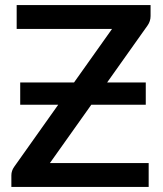

<svg xmlns="http://www.w3.org/2000/svg" viewBox="-20 -740 647 760"><path d="M576 -720H46V-625.5H423.5L273 -413.5H60V-325.5H210.5L36 -79.5C28.7 -69.2 25 -58 25 -46V0H568.5V-94.5H177.5L341.5 -325.5H557V-413.5H404L564 -639C572 -650.3 576 -662.8 576 -676.5Z"/></svg>

Font: Lato Semibold
Style: Regular
Weight: 600
Designer: Lukasz Dziedzic
Foundry: tyPoland Lukasz Dziedzic
Version: Version 2.006; 2014-01-15